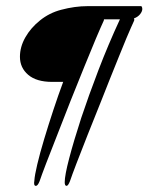

<svg xmlns="http://www.w3.org/2000/svg" viewBox="-20 -576 484 626"><path d="M97 30Q89 30 92 13Q93 -4 101.5 -40Q110 -76 124 -122.5Q138 -169 154 -217.5Q170 -266 186 -309H150Q99 -309 72 -332Q45 -355 45 -391Q45 -423 62.5 -454Q80 -485 110.5 -509.5Q141 -534 179 -544Q224 -556 266 -556H441Q444 -552 444 -547Q444 -539 437 -530Q430 -521 417 -516V-514Q417 -513 418 -513Q418 -510 417 -508Q409 -491 392 -451Q382 -427 367.5 -391Q353 -355 337.5 -316.5Q322 -278 310 -247L266 -137Q245 -84 229.5 -43.5Q214 -3 208 15Q202 30 197 30Q191 30 191 18Q191 -4 205.5 -59.5Q220 -115 245 -192Q269 -264 301 -347.5Q333 -431 371 -513H319Q319 -510 318 -508Q310 -491 293 -451Q276 -410 254.5 -357.5Q233 -305 210 -247L167 -137Q146 -84 130.5 -43.5Q115 -3 109 15Q103 30 97 30Z"/></svg>

Font: Birthstone Bounce
Style: Regular
Weight: 400
Designer: Robert E. Leuschke
Foundry: Rob Leuschke
Version: Version 1.010; ttfautohint (v1.8.3)